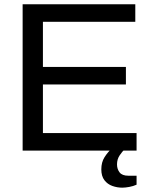

<svg xmlns="http://www.w3.org/2000/svg" viewBox="-20 -706 717 900"><path d="M86.1 0V-686H614.2V-603.9H181.2V-392.2H570.2V-310.2H181.2V-82.1H620.2V0ZM553 173.7Q529.4 173.7 506.8 165.7Q484.1 157.7 469.5 138.7Q454.9 119.6 454.9 87.9Q454.9 54.6 470 30.8Q485.1 7 506.1 -12H564.3V-6.2Q553.4 3.8 540.9 22.2Q528.5 40.5 528.5 64.8Q528.5 86.1 540.4 101.9Q552.4 117.7 582.1 117.7H620.2V159.7Q605 166.7 586.1 170.2Q567.2 173.7 553 173.7Z"/></svg>

Font: Archivo Variable SemiBold
Style: Regular
Weight: 600
Designer: Hector Gatti
Foundry: Omnibus-Type
Version: Version 2.001